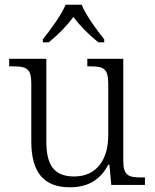

<svg xmlns="http://www.w3.org/2000/svg" viewBox="-20 -786 658 816"><path d="M162 -619V-606H187C230 -641 262 -674 292 -714C322 -674 355 -641 398 -606H423V-619C392 -657 345 -721 327 -766H259C240 -721 193 -657 162 -619ZM277 10C353 10 406 -21 440 -86H445L453 0H596V-32H579C528 -32 504 -39 504 -102V-536H351V-504H361C418 -504 440 -497 440 -431V-210C440 -112 394 -36 295 -36C201 -36 177 -96 177 -186V-536H19V-504H33C90 -504 113 -497 113 -433V-185C113 -50 169 10 277 10Z"/></svg>

Font: Noto Serif Telugu Light
Style: Regular
Weight: 300
Designer: Jelle Bosma - Monotype Design Team
Foundry: Monotype Imaging Inc.
Version: Version 2.005